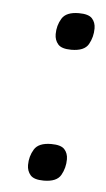

<svg xmlns="http://www.w3.org/2000/svg" viewBox="-41 -469 284 512"><g transform="rotate(5 101.0 -212.5)"><path d="M138 -340Q112 -340 102.5 -351Q93 -362 93 -378Q93 -401 104.5 -420Q116 -439 150 -439Q176 -439 185.5 -428.5Q195 -418 195 -402Q195 -379 184 -359.5Q173 -340 138 -340ZM95 14Q69 14 59.5 3Q50 -8 50 -24Q50 -47 61.5 -66Q73 -85 107 -85Q133 -85 142.5 -74.5Q152 -64 152 -48Q152 -25 141 -5.5Q130 14 95 14Z"/></g></svg>

Font: Kite One
Style: Regular
Weight: 400
Designer: Eduardo Rodriguez Tunni
Foundry: Eduardo Rodriguez Tunni
Version: Version 1.002; ttfautohint (v1.8.4.7-5d5b);gftools[0.9.23]